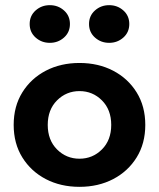

<svg xmlns="http://www.w3.org/2000/svg" viewBox="-20 -714 616 744"><path d="M325 -621Q325 -653 348 -673.5Q371 -694 403 -694Q435 -694 458 -673.5Q481 -653 481 -621Q481 -589 458 -568.5Q435 -548 403 -548Q371 -548 348 -568.5Q325 -589 325 -621ZM95 -621Q95 -653 118 -673.5Q141 -694 173 -694Q205 -694 228 -673.5Q251 -653 251 -621Q251 -589 228 -568.5Q205 -548 173 -548Q141 -548 118 -568.5Q95 -589 95 -621ZM33 -230Q33 -302 66.5 -356Q100 -410 157.5 -440Q215 -470 288 -470Q361 -470 418.5 -440Q476 -410 509.5 -356Q543 -302 543 -230Q543 -158 509.5 -104Q476 -50 418.5 -20Q361 10 288 10Q215 10 157.5 -20Q100 -50 66.5 -104Q33 -158 33 -230ZM165 -230Q165 -171 201 -135Q237 -99 288 -99Q339 -99 375 -135Q411 -171 411 -230Q411 -289 375 -325Q339 -361 288 -361Q237 -361 201 -325Q165 -289 165 -230Z"/></svg>

Font: Jost* Semi
Style: Regular
Weight: 600
Version: Version 3.7